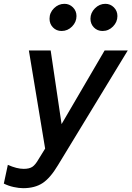

<svg xmlns="http://www.w3.org/2000/svg" viewBox="-61 -765 688 1004"><path d="M60 219Q38 219 10.5 213Q-17 207 -41 195L-20 97Q27 118 63 118Q92 118 108 107.5Q124 97 141 67L175 12L90 -501H204L261 -116L486 -501H607L242 99Q202 166 161.5 192.5Q121 219 60 219ZM261 -603Q234 -603 216 -621.5Q198 -640 198 -667Q198 -699 221.5 -722Q245 -745 276 -745Q302 -745 320.5 -726.5Q339 -708 339 -681Q339 -650 316 -626.5Q293 -603 261 -603ZM475 -603Q448 -603 430 -621.5Q412 -640 412 -667Q412 -698 435.5 -721.5Q459 -745 490 -745Q516 -745 534.5 -726.5Q553 -708 553 -681Q553 -650 530 -626.5Q507 -603 475 -603Z"/></svg>

Font: Red Hat Mono Medium
Style: Italic
Weight: 500
Italic angle: -12°
Monospace: yes
Designer: Pentagram, MCKL
Foundry: Pentagram, MCKL
Version: Version 1.023; ttfautohint (v1.8.3)